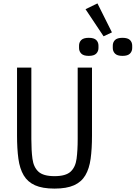

<svg xmlns="http://www.w3.org/2000/svg" viewBox="-20 -1095 796 1127"><path d="M164 -698V-279Q164 -212 170.5 -163Q177 -114 205.5 -87.5Q234 -61 300 -61Q366 -61 394.5 -87.5Q423 -114 429.5 -163Q436 -212 436 -279V-698H520V-299Q520 -221 512 -163Q504 -105 481 -66Q458 -27 414.5 -7.5Q371 12 300 12Q229 12 185.5 -7.5Q142 -27 119 -66Q96 -105 88 -163Q80 -221 80 -299V-698ZM482 -1041 552 -1075 637 -905 588 -882ZM501 -767Q470 -767 457 -780.5Q444 -794 444 -813V-827Q444 -847 457 -860Q470 -873 501 -873Q532 -873 545 -860Q558 -847 558 -827V-813Q558 -794 545 -780.5Q532 -767 501 -767ZM699 -767Q668 -767 655 -780.5Q642 -794 642 -813V-827Q642 -847 655 -860Q668 -873 699 -873Q730 -873 743 -860Q756 -847 756 -827V-813Q756 -794 743 -780.5Q730 -767 699 -767Z"/></svg>

Font: Lilex Nerd Font
Style: Regular
Weight: 400
Designer: Mike Abbink, Paul van der Laan, Pieter van Rosmalen, Mikhael Khrustik
Foundry: Mikhael Khrustik
Version: Version 2.400; ttfautohint (v1.8.4.7-5d5b);Nerd Fonts 3.3.0